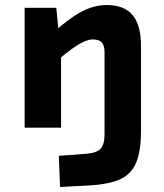

<svg xmlns="http://www.w3.org/2000/svg" viewBox="-20 -508 654 764"><path d="M541 14Q541 95 521 141Q501 187 455.5 206.5Q410 226 333 230L219 236L214 112L322 104Q364 101 380 84Q396 67 396 27V-300Q396 -326 385.5 -338.5Q375 -351 349 -351Q333 -351 312.5 -341.5Q292 -332 266 -313.5Q240 -295 207 -266L187 -374Q234 -416 270.5 -441Q307 -466 339.5 -477Q372 -488 404 -488Q475 -488 508 -447.5Q541 -407 541 -327ZM204 -477 218 -333H223V0H78V-477Z"/></svg>

Font: Intel One Mono Light
Style: Regular
Weight: 300
Monospace: yes
Designer: Fred Shallcrass
Foundry: Frere-Jones Type LLC
Version: Version 1.004